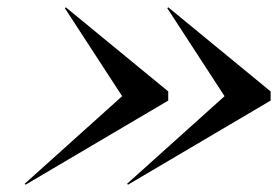

<svg xmlns="http://www.w3.org/2000/svg" viewBox="-20 -650 760 525"><path d="M314 -387 47.5 -147.5 50 -145 440 -375V-400L160 -630L157.5 -627.5ZM594 -387 327.5 -147.5 330 -145 720 -375V-400L440 -630L437.5 -627.5Z"/></svg>

Font: Bodoni* 36pt
Style: Italic
Weight: 400
Italic angle: -13°
Version: Version 2.3